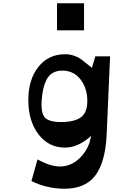

<svg xmlns="http://www.w3.org/2000/svg" viewBox="-20 -891 845 1172"><path d="M328 -706V-871H493V-706ZM374 261Q266 261 172 214L209 82Q301 133 366 124Q421 117 463.5 77Q506 37 525 -16L537 -62Q457 10 377 10Q277 10 215 -71Q153 -152 153 -280Q153 -406 214.5 -483Q276 -560 377 -560Q405 -560 430 -551.5Q455 -543 467 -535Q479 -527 504.5 -506Q530 -485 541 -477L562 -547H652L631 -69Q623 99 562 180Q501 261 374 261ZM353 -146Q432 -146 472.5 -174Q513 -202 513 -275Q513 -352 471.5 -406Q430 -460 360 -460Q326 -460 301.5 -445.5Q277 -431 264 -404.5Q251 -378 244.5 -350Q238 -322 235 -285Q228 -202 253.5 -174Q279 -146 353 -146Z"/></svg>

Font: OpenDyslexic
Style: Regular
Weight: 400
Designer: Abbie Gonzalez
Version: Version 0.920;hotconv 1.0.109;makeotfexe 2.5.65596